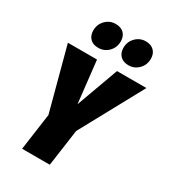

<svg xmlns="http://www.w3.org/2000/svg" viewBox="-223 -1052 1037 1165"><g transform="rotate(30 296.0 -470.0)"><path d="M592 -696 353 -257 317 0H123L159 -257L42 -696H246L279 -402L386 -696ZM138 -838Q138 -881 167 -910.5Q196 -940 237 -940Q275 -940 295.5 -919Q316 -898 316 -863Q316 -820 287 -790.5Q258 -761 216 -761Q179 -761 158.5 -782Q138 -803 138 -838ZM349 -838Q349 -881 378 -910.5Q407 -940 448 -940Q485 -940 506 -919Q527 -898 527 -863Q527 -820 498 -790.5Q469 -761 428 -761Q391 -761 370 -782Q349 -803 349 -838Z"/></g></svg>

Font: Fira Sans Extra Condensed Black
Style: Italic
Weight: 900
Width: 3
Italic angle: -8°
Designer: Carrois Corporate & Edenspiekermann AG
Foundry: Carrois Corporate GbR & Edenspiekermann AG
Version: Version 4.203